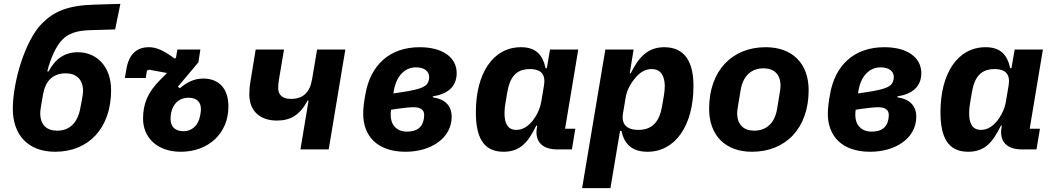

<svg xmlns="http://www.w3.org/2000/svg" viewBox="-20 -772 5441 992"><path d="M264.9 12.1C437.1 12.1 554 -109 554 -306.1C554 -427.9 480.1 -502.1 383.2 -502.1C313.9 -502.1 267 -469.1 230.8 -403.1H224.1C244 -480.8 273.1 -538 302.9 -567.8C331 -595.9 370 -614 443.9 -616.1L574.9 -620L601.9 -752.1L464.8 -747.9C331 -744 258.9 -713.1 197.1 -650.9C109 -562.9 46.2 -348 46.2 -209.9C46.2 -73.9 126.1 12.1 264.9 12.1ZM187.9 -187.9C187.9 -199.9 191.1 -217 192.8 -229L202.1 -283C214.1 -353 252.1 -393.1 320 -393.1C372.9 -393.1 409.1 -362.9 409.1 -301.8C409.1 -290.1 405.9 -273.1 404.1 -261L394.2 -209.2C380 -137.1 339.1 -96.9 275.9 -96.9C220.2 -96.9 187.9 -127.1 187.9 -187.9Z M914.1 12.1C1056.1 12.1 1160.2 -82 1160.2 -221.9C1160.2 -317.8 1108.3 -366.1 1030.2 -366.1C984 -366.1 947.1 -348 909.1 -316.1L899.1 -323.9L1005 -449.9L1015.3 -516H896.3L889.2 -474.1L883.2 -469.1C825.3 -511 789.1 -528.1 749.3 -528.1C686.1 -528.1 646.3 -491.8 633.2 -415.8L625 -369H733.3L739 -407L750 -411.9L843 -394.9L809.3 -361.2C743.3 -295.1 719.1 -236.2 719.1 -159.1C719.1 -62.1 791.2 12.1 914.1 12.1ZM861.2 -158C861.2 -169 862.2 -176.8 864 -187.9C872.2 -233 903.1 -267 954.2 -267C993.3 -267 1018.1 -247.9 1018.1 -208.1C1018.1 -198.9 1017 -190 1014.2 -175.1C1004.3 -121.1 969.1 -94.1 929 -94.1C886 -94.1 861.2 -116.1 861.2 -158Z M1532.3 0H1678.3L1764.2 -516H1618.3L1592.3 -361.9C1580.3 -291.9 1544.4 -261 1482.2 -261C1440.3 -261 1417.3 -282 1417.3 -316.1C1417.3 -332 1418.3 -343 1422.2 -366.8L1447.4 -516H1301.1L1273.4 -348C1270.2 -328.1 1268.1 -307.9 1268.1 -284.1C1268.1 -197.1 1325.3 -149.1 1410.2 -149.1C1482.2 -149.1 1529.1 -177.9 1569.2 -252.1H1574.2Z M2075.3 12.1C2206.3 12.1 2313.6 -57.9 2313.6 -169C2313.6 -226.9 2277.3 -261 2215.6 -269.2L2216.3 -274.1C2292.3 -285.9 2339.5 -323.9 2339.5 -394.2C2339.5 -475.1 2267.4 -528.1 2148.4 -528.1C1993.3 -528.1 1893.5 -436.1 1867.5 -283C1860.4 -244 1856.5 -212 1856.5 -183.9C1856.5 -72.1 1926.5 12.1 2075.3 12.1ZM1998.6 -176.8C1998.6 -187.1 1999.3 -197.1 2000.4 -204.9L2032.3 -209.9C2068.5 -214.8 2096.6 -218 2118.3 -218C2151.3 -218 2171.5 -204.9 2171.5 -179C2171.5 -169 2170.5 -161.9 2169.4 -155.9C2162.3 -112.9 2132.5 -92 2082.4 -92C2029.5 -92 1998.6 -127.1 1998.6 -176.8ZM2012.4 -289.1 2015.3 -306.1C2029.5 -383.9 2074.6 -424 2129.3 -424C2177.6 -424 2197.4 -399.9 2197.4 -373.9C2197.4 -367.9 2196.4 -361.9 2195.3 -358C2188.6 -328.8 2169.4 -312.1 2051.5 -295.1Z M2581.7 12.1C2672.6 12.1 2711.6 -44 2750.7 -122.9H2755.7L2753.6 -110.1C2742.5 -38 2784.4 0 2859.7 0H2934.7L2952.4 -106.9H2899.5L2967.7 -516H2821.7L2805.4 -420.1H2798.7C2783.7 -487.9 2749.6 -528.1 2671.5 -528.1C2526.6 -528.1 2438.6 -392 2438.6 -192.8C2438.6 -67.8 2473.7 12.1 2581.7 12.1ZM2586.6 -187.1C2586.6 -204.9 2588.4 -220.9 2590.6 -233L2600.5 -293C2613.6 -371.1 2644.5 -415.1 2717.7 -415.1C2779.5 -415.1 2799.7 -383.9 2790.5 -329.9L2776.6 -247.2C2769.5 -203.8 2747.5 -168 2732.6 -149.1C2709.5 -120 2681.5 -100.9 2647.7 -100.9C2600.5 -100.9 2586.6 -138.8 2586.6 -187.1Z M2987.6 199.9H3133.9L3183.6 -95.9H3190.7C3205.6 -28.1 3244.7 12.1 3325.6 12.1C3468.7 12.1 3562.9 -122.9 3562.9 -328.1C3562.9 -448.9 3520.6 -528.1 3411.6 -528.1C3323.9 -528.1 3277.7 -471.9 3238.6 -393.1H3233.7L3253.6 -516H3107.6ZM3198.9 -186.1 3212.7 -269.2C3219.8 -312.1 3243.6 -346.9 3259.6 -366.1C3283.7 -396 3310.7 -415.1 3346.6 -415.1C3396.7 -415.1 3413.7 -377.1 3414.8 -328.1C3414.8 -311.1 3412.6 -295.1 3410.9 -283L3400.6 -223C3387.8 -144.9 3350.9 -100.9 3278.8 -100.9C3215.6 -100.9 3189.6 -132.1 3198.9 -186.1Z M3865.8 12.1C4038.7 12.1 4158 -109 4158 -306.1C4158 -442.1 4076 -528.1 3935.7 -528.1C3762.8 -528.1 3643.8 -407 3643.8 -209.9C3643.8 -73.9 3725.9 12.1 3865.8 12.1ZM3788.7 -187.9C3788.7 -199.9 3791.9 -217 3793.7 -229L3806.8 -307.2C3818.9 -378.9 3860.8 -419 3924.7 -419C3978.7 -419 4012.8 -388.8 4012.8 -328.1C4012.8 -316.1 4009.9 -299 4007.8 -286.9L3995 -209.2C3983 -137.1 3940.7 -96.9 3876.8 -96.9C3822.8 -96.9 3788.7 -127.1 3788.7 -187.9Z M4475.9 12.1C4606.9 12.1 4714.1 -57.9 4714.1 -169C4714.1 -226.9 4677.9 -261 4616.1 -269.2L4616.8 -274.1C4692.8 -285.9 4740.1 -323.9 4740.1 -394.2C4740.1 -475.1 4668 -528.1 4549 -528.1C4393.8 -528.1 4294 -436.1 4268.1 -283C4261 -244 4257.1 -212 4257.1 -183.9C4257.1 -72.1 4327.1 12.1 4475.9 12.1ZM4399.1 -176.8C4399.1 -187.1 4399.9 -197.1 4400.9 -204.9L4432.9 -209.9C4469.1 -214.8 4497.2 -218 4518.8 -218C4551.8 -218 4572.1 -204.9 4572.1 -179C4572.1 -169 4571 -161.9 4570 -155.9C4562.9 -112.9 4533 -92 4483 -92C4430 -92 4399.1 -127.1 4399.1 -176.8ZM4413 -289.1 4415.8 -306.1C4430 -383.9 4475.1 -424 4529.8 -424C4578.1 -424 4598 -399.9 4598 -373.9C4598 -367.9 4596.9 -361.9 4595.9 -358C4589.1 -328.8 4570 -312.1 4452.1 -295.1Z M4982.2 12.1C5073.2 12.1 5112.2 -44 5151.3 -122.9H5156.2L5154.1 -110.1C5143.1 -38 5185 0 5260.3 0H5335.2L5353 -106.9H5300.1L5368.3 -516H5222.3L5206 -420.1H5199.2C5184.3 -487.9 5150.2 -528.1 5072.1 -528.1C4927.2 -528.1 4839.1 -392 4839.1 -192.8C4839.1 -67.8 4874.3 12.1 4982.2 12.1ZM4987.2 -187.1C4987.2 -204.9 4989 -220.9 4991.1 -233L5001.1 -293C5014.2 -371.1 5045.1 -415.1 5118.3 -415.1C5180 -415.1 5200.3 -383.9 5191.1 -329.9L5177.2 -247.2C5170.1 -203.8 5148.1 -168 5133.2 -149.1C5110.1 -120 5082 -100.9 5048.3 -100.9C5001.1 -100.9 4987.2 -138.8 4987.2 -187.1Z"/></svg>

Font: Margiela Mono Italic Bold It
Style: Regular
Weight: 700
Designer: Mike Abbink, Paul van der Laan, Pieter van Rosmalen
Foundry: Bold Monday
Version: Version 2.003 2021